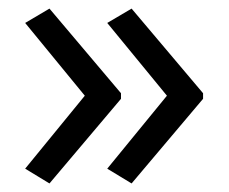

<svg xmlns="http://www.w3.org/2000/svg" viewBox="-20 -488 537 451"><path d="M457 -255.9 289.1 -57.1 231.9 -91.8 372.1 -263.2 231.9 -434.1 289.1 -467.8 457 -269ZM264.2 -255.9 96.2 -57.1 39.1 -91.8 179.2 -263.2 39.1 -434.1 96.2 -467.8 264.2 -269Z"/></svg>

Font: WebKoruri
Style: Regular
Weight: 400
Foundry: lindwurm / mohemohe
Version: Version 1.00